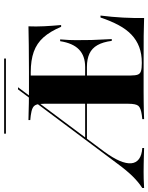

<svg xmlns="http://www.w3.org/2000/svg" viewBox="75 -820 731 948"><g transform="rotate(-90 441.0 -345.5)"><path d="M-12.9 0V-8.9Q16.1 -27.4 44.8 -56.5Q73.4 -85.5 106.5 -130.6L474.2 -622.6H484.7L166.1 -196Q135.5 -154 121.4 -121Q107.3 -87.9 109.3 -63.7Q111.3 -39.5 130.2 -25.4Q149.2 -11.3 184.7 -8.9V0Q162.1 -0.8 143.1 -1.2Q124.2 -1.6 105.6 -2Q87.1 -2.4 66.9 -2.4Q50 -2.4 32.7 -2Q15.3 -1.6 -12.9 0ZM225 -282.3 231.5 -291.1H673.4V-282.3ZM462.1 -2.4Q434.7 -2.4 409.3 -2Q383.9 -1.6 363.3 -1.2Q342.7 -0.8 327.4 0V-8.9L347.6 -11.3Q382.3 -16.1 392.7 -28.2Q403.2 -40.3 403.2 -78.2V-492.7Q403.2 -518.5 398.8 -531.5Q394.4 -544.4 381.9 -550.4Q369.4 -556.5 345.2 -559.7L322.6 -562.1V-571Q337.9 -571 359.3 -570.2Q380.6 -569.4 406.9 -569Q433.1 -568.5 462.1 -568.5H473.4H563.7Q641.1 -568.5 693.5 -569.4Q746 -570.2 785.5 -571Q783.9 -533.9 785.9 -493.5Q787.9 -453.2 791.9 -409.7H783.1Q760.5 -463.7 731 -496.8Q701.6 -529.8 659.7 -544.8Q617.7 -559.7 558.9 -559.7H542.7V-66.1Q542.7 -42.7 547.2 -31Q551.6 -19.4 564.9 -15.3Q578.2 -11.3 604 -11.3H605.6Q649.2 -11.3 683.5 -24.2Q717.7 -37.1 744.4 -62.5Q771 -87.9 791.5 -126.2Q812.1 -164.5 829 -215.3H838.7Q831.5 -158.1 828.6 -103.6Q825.8 -49.2 826.6 0Q788.7 -1.6 738.7 -2Q688.7 -2.4 613.7 -2.4H473.4ZM713.7 -159.7Q708.1 -203.2 692.7 -230.2Q677.4 -257.3 650.8 -269.8Q624.2 -282.3 584.7 -282.3V-291.1Q639.5 -291.1 671 -321.4Q702.4 -351.6 712.1 -414.5H721Q716.9 -364.5 717.3 -338.3Q717.7 -312.1 717.7 -287.1Q717.7 -272.6 718.1 -257.3Q718.5 -241.9 719.8 -219.4Q721 -196.8 722.6 -159.7ZM255.6 -682.3V-691.1H626.6V-682.3Z"/></g></svg>

Font: Playfair 144pt SemiExpanded ExtraBold
Style: Regular
Weight: 800
Width: 6
Designer: Claus Eggers Sørensen
Foundry: Claus Eggers Sørensen
Version: Version 2.203